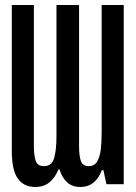

<svg xmlns="http://www.w3.org/2000/svg" viewBox="-20 -734 540 765"><path d="M120 11Q75 11 51 -22.5Q27 -56 27 -133V-714H115V-153Q115 -113 122.5 -92.5Q130 -72 155 -72Q187 -72 196 -105Q205 -138 205 -192V-714H295V-151Q295 -112 302.5 -92Q310 -72 333 -72Q356 -72 367 -90.5Q378 -109 381.5 -138.5Q385 -168 385 -202V-714H473V0H404L392 -56H386Q360 11 301 11Q267 11 247 -8Q227 -27 217 -59H213Q199 -25 176.5 -7Q154 11 120 11Z"/></svg>

Font: Noto Sans Mono ExtraCondensed Medium
Style: Regular
Weight: 500
Width: 2
Designer: Monotype Design Team
Foundry: Monotype Imaging Inc.
Version: Version 2.014